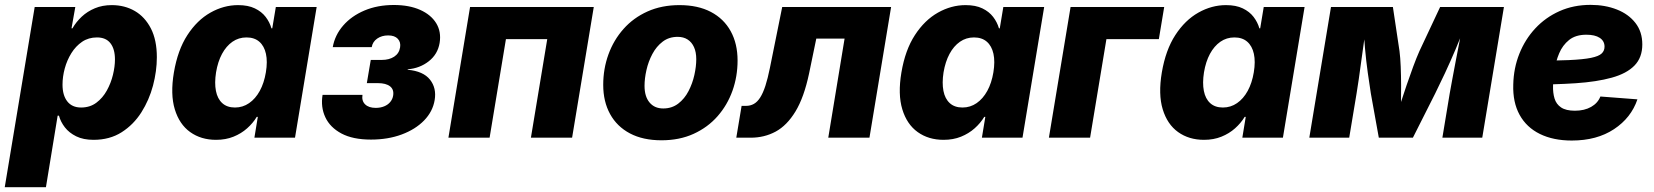

<svg xmlns="http://www.w3.org/2000/svg" viewBox="-44 -568 6824 792"><path d="M-24.4 204.1 99.1 -539.1H266.6L251 -451.2H254.9Q270 -477.5 293.2 -499.3Q316.4 -521 347.4 -533.9Q378.4 -546.9 417 -546.9Q470.2 -546.9 512 -522.7Q553.7 -498.5 578.4 -450.7Q603 -402.8 603 -332Q603 -274.9 587.2 -215.1Q571.3 -155.3 539.1 -104.5Q506.8 -53.7 457.8 -22.5Q408.7 8.8 341.8 8.8Q299.8 8.8 270.5 -5.6Q241.2 -20 223.6 -42.7Q206.1 -65.4 199.2 -90.8H193.8L145.5 204.1ZM290.5 -124.5Q327.1 -124.5 353.5 -144.3Q379.9 -164.1 396.7 -194.6Q413.6 -225.1 421.9 -259.3Q430.2 -293.5 430.2 -322.8Q430.2 -365.7 411.6 -389.6Q393.1 -413.6 356 -413.6Q321.3 -413.6 294.9 -395.8Q268.6 -377.9 250.5 -348.9Q232.4 -319.8 223.1 -285.6Q213.9 -251.5 213.9 -218.8Q213.9 -174.8 233.6 -149.7Q253.4 -124.5 290.5 -124.5Z M847.2 8.8Q785.2 8.8 740.5 -23.2Q695.8 -55.2 677 -117.2Q658.2 -179.2 673.3 -269Q689 -361.8 729 -423.3Q769 -484.9 824 -515.9Q878.9 -546.9 938 -546.9Q979.5 -546.9 1007.3 -533.4Q1035.2 -520 1051.8 -498.3Q1068.4 -476.6 1075.7 -451.2H1079.1L1093.8 -539.1H1262.2L1172.9 0H1005.4L1019.5 -85.9H1015.1Q999.5 -60.1 975.3 -38.6Q951.2 -17.1 919.2 -4.2Q887.2 8.8 847.2 8.8ZM925.3 -124.5Q957.5 -124.5 983.6 -142.6Q1009.8 -160.6 1027.6 -193.1Q1045.4 -225.6 1052.7 -269.5Q1060.1 -314 1053 -346.2Q1045.9 -378.4 1025.6 -396Q1005.4 -413.6 972.7 -413.6Q940.4 -413.6 914.8 -395.8Q889.2 -377.9 871.8 -345.7Q854.5 -313.5 847.2 -269.5Q840.3 -225.6 846.7 -193.1Q853 -160.6 872.8 -142.6Q892.6 -124.5 925.3 -124.5Z M1486.3 7.8Q1411.6 7.8 1364.5 -17.3Q1317.4 -42.5 1297.9 -84.5Q1278.3 -126.5 1286.6 -176.8H1451.2Q1447.3 -151.9 1462.2 -137.5Q1477.1 -123 1505.9 -123Q1525.4 -123 1540.8 -129.4Q1556.2 -135.7 1565.7 -147.2Q1575.2 -158.7 1577.6 -172.9Q1582 -198.2 1565.2 -211.7Q1548.3 -225.1 1514.6 -225.1H1469.2L1485.4 -320.8H1530.8Q1561.5 -320.8 1582 -334.2Q1602.5 -347.7 1606.4 -372.6Q1609.9 -394 1596.9 -408Q1584 -421.9 1557.1 -421.9Q1530.8 -421.9 1512 -408.9Q1493.2 -396 1489.3 -373.5H1328.6Q1337.4 -423.3 1371.6 -462.6Q1405.8 -502 1459.5 -524.7Q1513.2 -547.4 1580.6 -547.4Q1644 -547.4 1689 -527.3Q1733.9 -507.3 1755.4 -472.2Q1776.9 -437 1769.5 -391.1Q1761.7 -344.2 1724.6 -315.2Q1687.5 -286.1 1637.7 -282.2V-280.3Q1702.1 -274.4 1729.7 -239.5Q1757.3 -204.6 1749 -155.3Q1741.2 -107.9 1705.3 -71Q1669.4 -34.2 1612.8 -13.2Q1556.2 7.8 1486.3 7.8Z M2405.3 -539.1 2315.9 0H2146L2213.4 -406.7H2043L1975.6 0H1805.7L1895 -539.1Z M2684.6 10.7Q2608.4 10.7 2554.7 -17.6Q2501 -45.9 2472.7 -97.4Q2444.3 -148.9 2444.3 -217.8Q2444.3 -284.2 2465.8 -343.5Q2487.3 -402.8 2528.1 -448.7Q2568.8 -494.6 2627.2 -520.8Q2685.5 -546.9 2758.8 -546.9Q2835 -546.9 2888.4 -518.8Q2941.9 -490.7 2970.2 -439.2Q2998.5 -387.7 2998.5 -318.4Q2998.5 -252.9 2977.5 -193.8Q2956.5 -134.8 2916 -88.6Q2875.5 -42.5 2817.1 -15.9Q2758.8 10.7 2684.6 10.7ZM2691.9 -120.6Q2727.5 -120.6 2753.7 -140.6Q2779.8 -160.6 2796.1 -192.1Q2812.5 -223.6 2820.3 -258.8Q2828.1 -293.9 2828.1 -323.7Q2828.1 -353 2818.8 -373.5Q2809.6 -394 2792.5 -405Q2775.4 -416 2751.5 -416Q2715.3 -416 2689.5 -396.2Q2663.6 -376.5 2647 -345.2Q2630.4 -314 2622.6 -279.1Q2614.7 -244.1 2614.7 -213.9Q2614.7 -169.9 2635.3 -145.3Q2655.8 -120.6 2691.9 -120.6Z M2993.2 0 3015.1 -131.3H3033.2Q3051.3 -131.3 3065.7 -139.4Q3080.1 -147.5 3091.8 -165.8Q3103.5 -184.1 3113.3 -214.1Q3123 -244.1 3131.8 -287.6L3182.6 -539.1H3631.8L3542.5 0H3372.6L3439.9 -408.7H3323.2L3293.5 -265.1Q3272.5 -166 3237.3 -108.2Q3202.1 -50.3 3155.5 -25.1Q3108.9 0 3052.7 0Z M3848.1 8.8Q3786.1 8.8 3741.5 -23.2Q3696.8 -55.2 3678 -117.2Q3659.2 -179.2 3674.3 -269Q3689.9 -361.8 3730 -423.3Q3770 -484.9 3825 -515.9Q3879.9 -546.9 3939 -546.9Q3980.5 -546.9 4008.3 -533.4Q4036.1 -520 4052.7 -498.3Q4069.3 -476.6 4076.7 -451.2H4080.1L4094.7 -539.1H4263.2L4173.8 0H4006.3L4020.5 -85.9H4016.1Q4000.5 -60.1 3976.3 -38.6Q3952.1 -17.1 3920.2 -4.2Q3888.2 8.8 3848.1 8.8ZM3926.3 -124.5Q3958.5 -124.5 3984.6 -142.6Q4010.7 -160.6 4028.6 -193.1Q4046.4 -225.6 4053.7 -269.5Q4061 -314 4054 -346.2Q4046.9 -378.4 4026.6 -396Q4006.3 -413.6 3973.6 -413.6Q3941.4 -413.6 3915.8 -395.8Q3890.1 -377.9 3872.8 -345.7Q3855.5 -313.5 3848.1 -269.5Q3841.3 -225.6 3847.7 -193.1Q3854 -160.6 3873.8 -142.6Q3893.6 -124.5 3926.3 -124.5Z M4758.3 -539.1 4736.3 -406.7H4520L4452.6 0H4282.7L4372.1 -539.1Z M4922.4 8.8Q4860.4 8.8 4815.7 -23.2Q4771 -55.2 4752.2 -117.2Q4733.4 -179.2 4748.5 -269Q4764.2 -361.8 4804.2 -423.3Q4844.2 -484.9 4899.2 -515.9Q4954.1 -546.9 5013.2 -546.9Q5054.7 -546.9 5082.5 -533.4Q5110.4 -520 5127 -498.3Q5143.6 -476.6 5150.9 -451.2H5154.3L5168.9 -539.1H5337.4L5248 0H5080.6L5094.7 -85.9H5090.3Q5074.7 -60.1 5050.5 -38.6Q5026.4 -17.1 4994.4 -4.2Q4962.4 8.8 4922.4 8.8ZM5000.5 -124.5Q5032.7 -124.5 5058.8 -142.6Q5085 -160.6 5102.8 -193.1Q5120.6 -225.6 5127.9 -269.5Q5135.3 -314 5128.2 -346.2Q5121.1 -378.4 5100.8 -396Q5080.6 -413.6 5047.9 -413.6Q5015.6 -413.6 4990 -395.8Q4964.4 -377.9 4947 -345.7Q4929.7 -313.5 4922.4 -269.5Q4915.5 -225.6 4921.9 -193.1Q4928.2 -160.6 4948 -142.6Q4967.8 -124.5 5000.5 -124.5Z M5356.9 0 5446.3 -539.1H5701.7L5729 -356.9Q5732.4 -330.6 5733.9 -293.7Q5735.4 -256.8 5735.6 -216.1Q5735.8 -175.3 5735.1 -137.2Q5734.4 -99.1 5733.4 -70.3H5710.9Q5719.7 -99.1 5731.9 -137.5Q5744.1 -175.8 5758.1 -216.3Q5772 -256.8 5785.6 -293.7Q5799.3 -330.6 5811 -356.9L5896.5 -539.1H6159.7L6070.3 0H5905.8L5936 -182.1Q5940.4 -206.5 5946.8 -241.5Q5953.1 -276.4 5960.9 -316.4Q5968.8 -356.4 5976.3 -396Q5983.9 -435.5 5989.3 -469.7H6001.5Q5983.4 -418.9 5960.9 -366.2Q5938.5 -313.5 5916.3 -265.9Q5894 -218.3 5876 -182.1L5784.2 0H5643.6L5610.8 -182.1Q5605 -219.7 5598.1 -267.8Q5591.3 -315.9 5586.7 -368.2Q5582 -420.4 5580.1 -469.7H5593.3Q5587.9 -435.1 5582.3 -395.5Q5576.7 -356 5571.3 -316.4Q5565.9 -276.9 5561 -241.9Q5556.2 -207 5551.8 -182.1L5521.5 0Z M6439.5 11.7Q6363.3 11.7 6308.1 -15.4Q6252.9 -42.5 6224.4 -94.2Q6195.8 -146 6198.2 -219.2Q6199.7 -287.1 6223.4 -346.4Q6247.1 -405.8 6289.1 -450.9Q6331.1 -496.1 6388.9 -522Q6446.8 -547.9 6517.1 -547.9Q6577.1 -547.9 6625.5 -528.8Q6673.8 -509.8 6702.1 -473.4Q6730.5 -437 6730.5 -384.8Q6730.5 -330.6 6698.2 -297.6Q6666 -264.6 6604.5 -247.6Q6543 -230.5 6455.1 -224.6Q6367.2 -218.8 6256.3 -218.8L6272.5 -317.4Q6367.7 -317.4 6427.2 -320.1Q6486.8 -322.8 6518.8 -329.3Q6550.8 -335.9 6562.7 -347.2Q6574.7 -358.4 6574.7 -375.5Q6574.7 -398.9 6554.9 -411.9Q6535.2 -424.8 6499.5 -424.8Q6455.6 -424.8 6428.5 -403.1Q6401.4 -381.3 6387.5 -347.9Q6373.5 -314.5 6368.2 -278.8Q6362.8 -243.2 6362.3 -215.3Q6361.3 -185.5 6368.4 -161.9Q6375.5 -138.2 6395.5 -124.8Q6415.5 -111.3 6452.6 -111.3Q6491.7 -111.3 6519.3 -127Q6546.9 -142.6 6557.6 -169.9L6710.4 -158.2Q6684.6 -82 6613.8 -35.2Q6543 11.7 6439.5 11.7Z"/></svg>

Font: Inter 18pt ExtraBold
Style: Italic
Weight: 800
Italic angle: -9.3988°
Designer: Rasmus Andersson
Foundry: rsms
Version: Version 4.001;git-66647c0bb